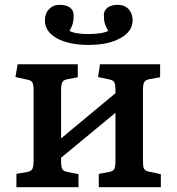

<svg xmlns="http://www.w3.org/2000/svg" viewBox="-20 -775 731 795"><path d="M48 0V-55L93 -63Q109 -66 114 -75.5Q119 -85 119 -111V-402Q119 -425 114 -433.5Q109 -442 94 -445L44 -456L53 -509H302V-455L259 -447Q243 -444 238 -434.5Q233 -425 233 -399V-202L458 -389V-403Q458 -426 453 -434.5Q448 -443 433 -446L386 -456L394 -509H643V-455L598 -447Q582 -444 577 -434.5Q572 -425 572 -400V-106Q572 -84 577 -75.5Q582 -67 598 -64L646 -54V0H389V-55L432 -63Q448 -66 453 -75Q458 -84 458 -110V-308L233 -122V-107Q233 -84 238 -75Q243 -66 258 -63L305 -54V0ZM347 -589Q265 -589 215.5 -616.5Q166 -644 166 -690Q166 -719 183 -737Q200 -755 226 -755Q255 -755 270 -743.5Q285 -732 285 -712Q285 -691 281.5 -678Q278 -665 268 -647Q281 -640 301 -637Q321 -634 346 -634Q371 -634 392.5 -637Q414 -640 428 -647Q418 -665 414 -678Q410 -691 410 -712Q410 -732 425.5 -743.5Q441 -755 468 -755Q496 -755 512.5 -737Q529 -719 529 -690Q529 -645 478.5 -617Q428 -589 347 -589Z"/></svg>

Font: Literata 12pt Medium
Style: Regular
Weight: 500
Designer: Latin by Veronika Burian and Jose Scaglione. Greek by Irene Vlachou. Cyrillic by Vera Evstafieva.
Foundry: TypeTogether
Version: Version 3.002